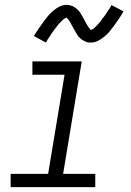

<svg xmlns="http://www.w3.org/2000/svg" viewBox="-20 -774 540 794"><path d="M374 0H24V-55H179L247 -465H114V-520H318L241 -55H374ZM356 -598Q351 -598 346 -598.5Q341 -599 336.5 -601Q332 -603 327.5 -605Q323 -607 319 -610Q315 -613 311.5 -616Q308 -619 305 -622.5Q302 -626 299.5 -630Q297 -634 294.5 -638.5Q292 -643 289.5 -647Q287 -651 285 -655Q283 -659 280.5 -663Q278 -667 275.5 -672Q273 -677 270.5 -681.5Q268 -686 265.5 -689.5Q263 -693 259.5 -696.5Q256 -700 256 -702Q256 -701 251 -699Q246 -697 243 -694.5Q240 -692 236 -688Q232 -684 230 -682Q228 -680 226 -678Q224 -676 222 -673.5Q220 -671 217.5 -668Q215 -665 213 -662Q211 -659 208.5 -656Q206 -653 203.5 -649.5Q201 -646 198 -642Q195 -638 192.5 -634Q190 -630 187.5 -626Q185 -622 181.5 -617.5Q178 -613 175.5 -608Q173 -603 170 -598L120 -625Q131 -643 141.5 -658Q152 -673 161 -685.5Q170 -698 178.5 -708Q187 -718 199.5 -729Q212 -740 226.5 -747Q241 -754 256 -754Q261 -754 265.5 -753Q270 -752 275 -750.5Q280 -749 284 -746.5Q288 -744 292 -741.5Q296 -739 299.5 -735.5Q303 -732 306 -729Q309 -726 311.5 -721.5Q314 -717 316.5 -713Q319 -709 321.5 -705Q324 -701 326 -697Q328 -693 330.5 -688.5Q333 -684 335.5 -679.5Q338 -675 340.5 -670.5Q343 -666 345.5 -662.5Q348 -659 351.5 -655Q355 -651 355 -649Q355 -650 360 -652Q365 -654 368 -656.5Q371 -659 375 -663Q379 -667 381 -669Q383 -671 385.5 -673.5Q388 -676 389.5 -678.5Q391 -681 393.5 -683.5Q396 -686 398 -689Q400 -692 402.5 -695.5Q405 -699 408 -702.5Q411 -706 413.5 -709.5Q416 -713 418.5 -717Q421 -721 424 -725.5Q427 -730 430 -734.5Q433 -739 436 -743.5Q439 -748 441 -753L491 -727Q480 -708 469.5 -693Q459 -678 450 -665.5Q441 -653 433 -643.5Q425 -634 412 -623Q399 -612 385 -605Q371 -598 356 -598Z"/></svg>

Font: Iosevka Term Curly Lt Obl
Style: Regular
Weight: 300
Italic angle: -9°
Designer: Belleve Invis
Foundry: Belleve Invis
Version: Version 32.3.0